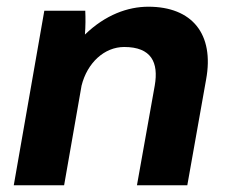

<svg xmlns="http://www.w3.org/2000/svg" viewBox="-20 -552 681 572"><path d="M21 0H171L223 -297C240 -365 291 -412 350 -412C431 -412 453 -366 441 -297L388 0H538L594 -315C619 -451 552 -532 422 -532C361 -532 294 -508 233 -449C235 -474 235 -499 234 -520H112Z"/></svg>

Font: Fixel Display
Style: Bold Italic
Weight: 700
Italic angle: -10°
Designer: AlfaBravo + MacPaw
Foundry: Kyrylo Tkachov, Marchela Mozhyna, Serhii Makarenko, Maria Weinstein, Zakhar Kryvoshyya
Version: Version 1.210;Glyphs 3.2 (3217)